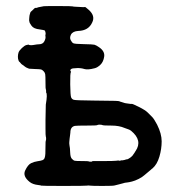

<svg xmlns="http://www.w3.org/2000/svg" viewBox="-20 -590 587 633"><path d="M77 -518 76 -523Q76 -523 76.5 -531.5Q77 -540 78.5 -543.5Q80 -547 80 -548.5Q80 -550 83.5 -553Q87 -556 88.5 -557.5Q90 -559 92.5 -561.5Q95 -564 97 -564Q99 -564 101 -564Q104 -566 114 -567.5Q124 -569 124.5 -569.5Q125 -570 171.5 -570Q218 -570 219 -569Q220 -568 234.5 -567.5Q249 -567 253.5 -566.5Q258 -566 259.5 -567Q261 -568 272 -558Q295 -538 284 -516Q272 -489 238 -488Q220 -487 214 -476Q209 -466 213 -458Q217 -450 221.5 -447.5Q226 -445 256 -444.5Q286 -444 291.5 -442.5Q297 -441 307 -434Q326 -421 323.5 -403.5Q321 -386 311 -376.5Q301 -367 292 -365Q269 -359 258 -362.5Q247 -366 234 -365.5Q221 -365 220 -364.5Q219 -364 217 -363.5Q215 -363 213.5 -361.5Q212 -360 212 -357.5Q212 -355 213.5 -354.5Q215 -354 214 -353Q211 -349 211.5 -312Q212 -275 214.5 -269Q217 -263 223 -261Q229 -259 287 -258.5Q345 -258 359 -257.5Q373 -257 374 -256Q375 -255 379.5 -254Q384 -253 387.5 -251.5Q391 -250 395.5 -249.5Q400 -249 406 -248Q412 -247 414.5 -247.5Q417 -248 438 -237.5Q459 -227 467 -219Q475 -211 481.5 -204.5Q488 -198 498 -179Q513 -149 513 -124Q513 -99 505.5 -73.5Q498 -48 483 -35Q481 -34 477.5 -30.5Q474 -27 468 -22.5Q462 -18 455.5 -12Q449 -6 437 0Q425 6 415 8.5Q405 11 400 11.5Q395 12 392 12.5Q389 13 383 15Q377 17 369.5 18.5Q362 20 357.5 21.5Q353 23 318 23Q283 23 277 22Q271 21 266 22Q261 23 189 23Q117 23 116 22Q115 21 106 20Q88 18 78 10Q54 -9 63 -28Q72 -47 82.5 -52Q93 -57 104 -58.5Q115 -60 120 -62Q125 -64 127 -69Q129 -74 129.5 -83Q130 -92 130 -109Q130 -126 131 -126.5Q132 -127 132 -132.5Q132 -138 131 -140Q130 -142 130 -166.5Q130 -191 130 -194L131 -245Q137 -280 132 -285Q132 -285 132 -290Q132 -295 131 -295.5Q130 -296 130 -318Q130 -340 129 -345.5Q128 -351 123.5 -355.5Q119 -360 115.5 -361Q112 -362 94 -362.5Q76 -363 76 -363.5Q76 -364 71 -365.5Q66 -367 60 -372Q54 -377 52.5 -377.5Q51 -378 47.5 -382.5Q44 -387 43.5 -386.5Q43 -386 41 -391Q39 -396 39 -403Q39 -410 41 -416.5Q43 -423 52 -431.5Q61 -440 67 -441.5Q73 -443 74 -443Q77 -440 89 -441.5Q101 -443 101.5 -443.5Q102 -444 108 -444Q121 -444 126 -453.5Q131 -463 130 -469Q129 -475 130 -476Q131 -477 130 -483Q129 -489 126.5 -490Q124 -491 111 -493Q91 -495 84 -505Q77 -515 77 -518ZM419 -80 424 -87Q424 -88 427 -92Q451 -127 412 -159Q406 -163 403.5 -163.5Q401 -164 391 -168Q373 -176 347 -176Q321 -176 318 -177.5Q315 -179 308.5 -179Q302 -179 300.5 -177.5Q299 -176 266 -176Q233 -176 227 -175Q212 -172 212 -153Q212 -149 211 -144.5Q210 -140 209.5 -133Q209 -126 208.5 -122Q208 -118 209 -111Q210 -104 210.5 -101.5Q211 -99 211.5 -85.5Q212 -72 217 -66.5Q222 -61 226.5 -60Q231 -59 251.5 -59Q272 -59 272.5 -58Q273 -57 278.5 -57Q284 -57 283.5 -57.5Q283 -58 284 -58.5Q285 -59 288 -59Q292 -59 323 -59Q354 -59 362.5 -60Q371 -61 371 -61Q371 -61 372 -60Q376 -60 379 -61Q382 -62 382.5 -61.5Q383 -61 387 -62Q391 -63 392 -63Q393 -63 397 -65Q397 -63 403.5 -66.5Q410 -70 414.5 -74.5Q419 -79 419 -80Z"/></svg>

Font: TT2020 Style E
Style: Regular
Weight: 400
Version: Version 00.2